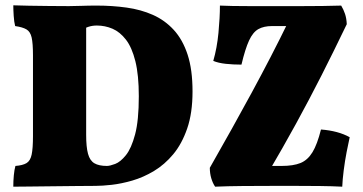

<svg xmlns="http://www.w3.org/2000/svg" viewBox="-20 -699 1365 722"><path d="M30 3Q30 -19 32 -40Q34 -61 38 -75Q65 -77 79.5 -85.5Q94 -94 99 -117.5Q104 -141 104 -187V-491Q104 -536 99 -558Q94 -580 79.5 -588.5Q65 -597 37 -601Q33 -616 31.5 -639.5Q30 -663 30 -679Q54 -678 89 -677.5Q124 -677 163.5 -676.5Q203 -676 239 -676Q260 -676 286 -677Q312 -678 344 -678Q402 -678 456 -670.5Q510 -663 555 -643Q600 -623 633.5 -586.5Q667 -550 685.5 -493.5Q704 -437 704 -355Q704 -274 684 -216Q664 -158 631.5 -119Q599 -80 559 -56Q519 -32 477.5 -20Q436 -8 400 -4Q364 0 339 0Q313 0 268.5 0.5Q224 1 175.5 1.5Q127 2 87 2.5Q47 3 30 3ZM382 -75Q393 -75 413 -82.5Q433 -90 453.5 -115.5Q474 -141 488 -193.5Q502 -246 502 -337Q502 -417 489 -469Q476 -521 453.5 -550Q431 -579 403 -591Q375 -603 344 -603Q327 -603 312 -598Q297 -593 289 -585L304 -629V-192Q304 -146 311 -120.5Q318 -95 335 -85Q352 -75 382 -75ZM807 -678Q826 -677 855 -676.5Q884 -676 918 -676Q952 -676 984 -676Q1016 -676 1041 -676Q1074 -676 1114 -676Q1154 -676 1193.5 -676.5Q1233 -677 1263 -678Q1272 -663 1277.5 -646.5Q1283 -630 1284 -608Q1234 -504 1188 -413.5Q1142 -323 1093 -233.5Q1044 -144 984 -42L942 -75H1039Q1083 -75 1110 -86Q1137 -97 1155 -126.5Q1173 -156 1187 -212Q1252 -207 1295 -183Q1290 -161 1283.5 -127.5Q1277 -94 1272.5 -58.5Q1268 -23 1267 3Q1228 1 1182.5 0.5Q1137 0 1092 0Q1047 0 1009 0Q950 0 892.5 0.5Q835 1 789 3Q780 -10 774.5 -28.5Q769 -47 769 -68Q814 -147 852.5 -216Q891 -285 926.5 -350.5Q962 -416 997 -483.5Q1032 -551 1069 -627L1132 -601H1003Q972 -601 951.5 -589.5Q931 -578 916.5 -546.5Q902 -515 888 -456Q857 -456 829 -459Q801 -462 782 -470Q796 -518 801.5 -575.5Q807 -633 807 -678Z"/></svg>

Font: Vollkorn Black
Style: Regular
Weight: 900
Designer: Friedrich Althausen
Foundry: Friedrich Althausen
Version: Version 5.000